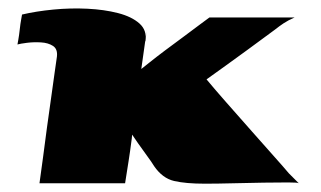

<svg xmlns="http://www.w3.org/2000/svg" viewBox="-20 -441 773 462"><path d="M75 0Q79 -27 83.5 -62Q88 -97 93 -134Q98 -171 103 -205.5Q108 -240 111.5 -266.5Q115 -293 117 -305Q119 -323 107.5 -330.5Q96 -338 78.5 -339Q61 -340 45 -338Q29 -336 22 -334Q22 -334 24 -345Q26 -356 27.5 -370Q29 -384 31 -394.5Q33 -405 33 -406Q67 -414 108.5 -418Q150 -422 190.5 -420Q231 -418 264 -409.5Q297 -401 315.5 -384.5Q334 -368 330 -342Q329 -340 330 -347.5Q331 -355 332.5 -363Q334 -371 333.5 -369Q333 -367 330 -346Q327 -325 320 -275Q324 -278 339.5 -290.5Q355 -303 377 -319.5Q399 -336 421.5 -352.5Q444 -369 461 -382Q478 -395 484 -399Q486 -399 507 -399Q528 -399 557.5 -399Q587 -399 616 -399Q645 -399 666 -399Q687 -399 689 -399Q673 -392 662.5 -385Q652 -378 642 -370Q569 -316 523 -283Q477 -250 477 -250Q496 -227 525.5 -193.5Q555 -160 585.5 -125.5Q616 -91 640.5 -63.5Q665 -36 675 -24Q678 -21 688.5 -10.5Q699 0 699 0Q697 -2 673.5 -2Q650 -2 614.5 -1.5Q579 -1 541 0Q503 1 473 1Q427 1 399 -5.5Q371 -12 351 -41Q345 -51 333.5 -66.5Q322 -82 312 -96.5Q302 -111 298 -117L297 -107Q293 -76 289.5 -54Q286 -32 281 0Q279 0 258.5 0Q238 0 208 0Q178 0 148 0Q118 0 97.5 0Q77 0 75 0Z"/></svg>

Font: Genos Black
Style: Italic
Weight: 900
Italic angle: -8°
Version: Version 1.010